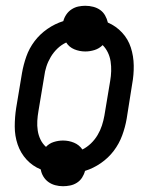

<svg xmlns="http://www.w3.org/2000/svg" viewBox="-20 -592 540 664"><path d="M198 52Q184 52 171 48.5Q158 45 147.5 37.5Q137 30 130 18.5Q123 7 121 -6Q92 -18 71.5 -40.5Q51 -63 41 -92.5Q31 -122 31 -154.5Q31 -187 36 -219L56 -339Q61 -368 71 -396.5Q81 -425 99.5 -449.5Q118 -474 144 -492Q170 -510 199 -519Q202 -531 209.5 -542Q217 -553 228 -560Q239 -567 251 -569.5Q263 -572 275 -572Q289 -572 302.5 -568.5Q316 -565 326.5 -557.5Q337 -550 343.5 -538.5Q350 -527 353 -514Q381 -502 402 -479.5Q423 -457 432.5 -427.5Q442 -398 442.5 -365.5Q443 -333 437 -301L418 -181Q413 -152 402.5 -123.5Q392 -95 373.5 -70.5Q355 -46 329 -28Q303 -10 274 -1Q271 11 264 22Q257 33 246 40Q235 47 222.5 49.5Q210 52 198 52ZM265 -75Q281 -83 294.5 -96Q308 -109 317.5 -125Q327 -141 332.5 -158Q338 -175 341 -192L361 -312Q364 -329 364.5 -346Q365 -363 362.5 -379.5Q360 -396 353 -410.5Q346 -425 335 -436Q323 -424 307 -419Q291 -414 275 -414Q255 -414 237 -421.5Q219 -429 209 -445Q192 -437 178.5 -424Q165 -411 155.5 -395Q146 -379 140.5 -362Q135 -345 133 -328L113 -208Q110 -191 109 -174Q108 -157 110.5 -140.5Q113 -124 120 -109.5Q127 -95 139 -84Q150 -96 166 -101Q182 -106 198 -106Q218 -106 236 -98.5Q254 -91 265 -75Z"/></svg>

Font: Iosevka SS04 Oblique
Style: Regular
Weight: 400
Italic angle: -9°
Monospace: yes
Designer: Belleve Invis
Foundry: Belleve Invis
Version: Version 19.0.0; ttfautohint (v1.8.4)